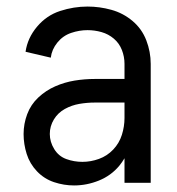

<svg xmlns="http://www.w3.org/2000/svg" viewBox="-20 -558 540 586"><path d="M206 8Q175 8 145 -2Q115 -12 93 -35Q71 -58 61.5 -88Q52 -118 52 -149Q52 -180 63 -209.5Q74 -239 97 -260.5Q120 -282 148.5 -294.5Q177 -307 207.5 -312Q238 -317 269 -317H360V-363Q360 -385 352 -405.5Q344 -426 327.5 -440Q311 -454 290 -460Q269 -466 247 -466Q222 -466 197 -457.5Q172 -449 155 -428Q138 -407 135 -382L58 -400Q64 -442 93 -476.5Q122 -511 163.5 -524.5Q205 -538 247 -538Q284 -538 320 -528Q356 -518 384.5 -494Q413 -470 426.5 -435Q440 -400 440 -363V0H360V-75Q353 -63 344 -52Q319 -22 282 -7Q245 8 206 8ZM360 -198V-245H269Q246 -245 222.5 -241Q199 -237 178 -225.5Q157 -214 144.5 -193.5Q132 -173 132 -149Q132 -125 145.5 -103Q159 -81 182.5 -72.5Q206 -64 231.5 -64Q257 -64 282 -73Q307 -82 325.5 -101.5Q344 -121 352 -146.5Q360 -172 360 -198Z"/></svg>

Font: Iosevka SS08
Style: Regular
Weight: 400
Monospace: yes
Designer: Belleve Invis
Foundry: Belleve Invis
Version: 2.1.0; ttfautohint (v1.8.2)